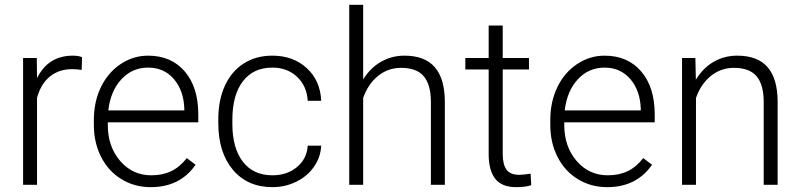

<svg xmlns="http://www.w3.org/2000/svg" viewBox="-20 -770 3335 800"><path d="M320.3 -478.5Q301.8 -481.9 280.8 -481.9Q226.1 -481.9 188.2 -451.4Q150.4 -420.9 134.3 -362.8V0H76.2V-528.3H133.3L134.3 -444.3Q180.7 -538.1 283.2 -538.1Q307.6 -538.1 321.8 -531.7Z M607.9 9.8Q540.5 9.8 486.1 -23.4Q431.6 -56.6 401.4 -116Q371.1 -175.3 371.1 -249V-270Q371.1 -346.2 400.6 -407.2Q430.2 -468.3 482.9 -503.2Q535.6 -538.1 597.2 -538.1Q693.4 -538.1 749.8 -472.4Q806.2 -406.7 806.2 -293V-260.3H429.2V-249Q429.2 -159.2 480.7 -99.4Q532.2 -39.6 610.4 -39.6Q657.2 -39.6 693.1 -56.6Q729 -73.7 758.3 -111.3L794.9 -83.5Q730.5 9.8 607.9 9.8ZM597.2 -488.3Q531.2 -488.3 486.1 -439.9Q440.9 -391.6 431.2 -310.1H748V-316.4Q745.6 -392.6 704.6 -440.4Q663.6 -488.3 597.2 -488.3Z M1115.2 -39.6Q1176.3 -39.6 1217.5 -74Q1258.8 -108.4 1262.2 -163.1H1318.4Q1315.9 -114.7 1288.1 -75Q1260.3 -35.2 1214.1 -12.7Q1168 9.8 1115.2 9.8Q1011.2 9.8 950.4 -62.5Q889.6 -134.8 889.6 -256.8V-274.4Q889.6 -352.5 917 -412.6Q944.3 -472.7 995.4 -505.4Q1046.4 -538.1 1114.7 -538.1Q1201.7 -538.1 1258.1 -486.3Q1314.5 -434.6 1318.4 -350.1H1262.2Q1258.3 -412.1 1217.5 -450.2Q1176.8 -488.3 1114.7 -488.3Q1035.6 -488.3 991.9 -431.2Q948.2 -374 948.2 -271V-253.9Q948.2 -152.8 991.9 -96.2Q1035.6 -39.6 1115.2 -39.6Z M1493.2 -439Q1522 -486.3 1566.9 -512.2Q1611.8 -538.1 1665 -538.1Q1750 -538.1 1791.5 -490.2Q1833 -442.4 1833.5 -346.7V0H1775.4V-347.2Q1774.9 -418 1745.4 -452.6Q1715.8 -487.3 1650.9 -487.3Q1596.7 -487.3 1554.9 -453.4Q1513.2 -419.4 1493.2 -361.8V0H1435.1V-750H1493.2Z M2074.7 -663.6V-528.3H2184.1V-480.5H2074.7V-128.4Q2074.7 -84.5 2090.6 -63Q2106.4 -41.5 2143.6 -41.5Q2158.2 -41.5 2190.9 -46.4L2193.4 1.5Q2170.4 9.8 2130.9 9.8Q2070.8 9.8 2043.5 -25.1Q2016.1 -60.1 2016.1 -127.9V-480.5H1918.9V-528.3H2016.1V-663.6Z M2509.8 9.8Q2442.4 9.8 2387.9 -23.4Q2333.5 -56.6 2303.2 -116Q2272.9 -175.3 2272.9 -249V-270Q2272.9 -346.2 2302.5 -407.2Q2332 -468.3 2384.8 -503.2Q2437.5 -538.1 2499 -538.1Q2595.2 -538.1 2651.6 -472.4Q2708 -406.7 2708 -293V-260.3H2331.1V-249Q2331.1 -159.2 2382.6 -99.4Q2434.1 -39.6 2512.2 -39.6Q2559.1 -39.6 2595 -56.6Q2630.9 -73.7 2660.2 -111.3L2696.8 -83.5Q2632.3 9.8 2509.8 9.8ZM2499 -488.3Q2433.1 -488.3 2387.9 -439.9Q2342.8 -391.6 2333 -310.1H2649.9V-316.4Q2647.5 -392.6 2606.4 -440.4Q2565.4 -488.3 2499 -488.3Z M2877.4 -528.3 2879.4 -438Q2909.2 -486.8 2953.6 -512.5Q2998 -538.1 3051.8 -538.1Q3136.7 -538.1 3178.2 -490.2Q3219.7 -442.4 3220.2 -346.7V0H3162.1V-347.2Q3161.6 -418 3132.1 -452.6Q3102.5 -487.3 3037.6 -487.3Q2983.4 -487.3 2941.7 -453.4Q2899.9 -419.4 2879.9 -361.8V0H2821.8V-528.3Z"/></svg>

Font: Shabnam Thin FD
Style: Thin-FD
Weight: 100
Foundry: DejaVu fonts team - Redesigned by Saber Rastikerdar - Based on Vazir font
Version: Version 5.0.0